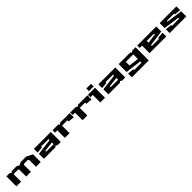

<svg xmlns="http://www.w3.org/2000/svg" viewBox="997 -3886 7202 7202"><g transform="rotate(-45 4597.5 -285.0)"><path d="M90 0V-530H269L320 -480L370 -530H625L735 -475L845 -530H1135L1380 -410V0H1130V-370L1070 -400H910L860 -375V0H610V-375L560 -400H340V0Z M1550 0V-265L2195 -345V-400H1800V-355L1550 -330V-530H2445V0H2266L2215 -50L2165 0ZM1800 -130H2195V-224L1800 -175Z M2535 -400V-530H2839L2890 -480L2940 -530H3445V-310L3195 -335V-400H2910V0H2660V-400Z M3475 -400V-530H3779L3830 -480L3880 -530H4385V-310L4135 -335V-400H3850V0H3600V-400Z M4415 -400V-530H4790V0H4540V-400ZM4540 -600V-740H4790V-600Z M4970 0V-265L5615 -345V-400H5220V-355L4970 -330V-530H5865V0H5686L5635 -50L5585 0ZM5220 -130H5615V-224L5220 -175Z M6045 -30 6295 -5V40H6690V-30L6045 -110V-530H6660L6710 -480L6761 -530H6940V170H6045ZM6295 -205 6690 -155V-400H6295Z M7030 -400V-530H8040V-265L7405 -175V-130H7790V-175L8040 -200V0H7155V-400ZM7405 -304 7790 -355V-400H7405Z M8220 0V-200L8470 -175V-130H8855V-175L8220 -265V-530H9105V-330L8855 -355V-400H8470V-360L9105 -270V0Z"/></g></svg>

Font: Stalinist One
Style: Regular
Weight: 400
Designer: Jovanny Lemonad
Foundry: Alexey Maslov, Jovanny Lemonad
Version: Version 3.004